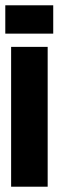

<svg xmlns="http://www.w3.org/2000/svg" viewBox="-20 -705 222 725"><path d="M22 0V-528H160V0ZM0 -578V-685H181V-578Z"/></svg>

Font: Bricolage Grotesque 96pt Condensed Bricolage Grotesque 48pt Condensed Regular
Style: Bold
Weight: 700
Width: 3
Designer: Mathieu Triay
Foundry: Atelier Triay
Version: Version 1.001; ttfautohint (v1.8.4.7-5d5b);gftools[0.9.33.de